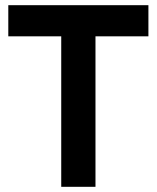

<svg xmlns="http://www.w3.org/2000/svg" viewBox="-20 -720 604 740"><path d="M216 0V-580H12V-700H552V-580H348V0Z"/></svg>

Font: Space Grotesk Frontify
Style: Bold
Weight: 700
Designer: Florian Karsten
Version: Version 2.000